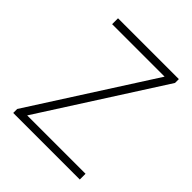

<svg xmlns="http://www.w3.org/2000/svg" viewBox="-199 -860 991 991"><g transform="rotate(45 297.0 -364.0)"><path d="M56 0V-29L476 -685H93V-728H537V-700L116 -42H542V0Z"/></g></svg>

Font: Noto Sans SC ExtraLight
Style: Regular
Weight: 250
Designer: Ryoko NISHIZUKA 西塚涼子 (kana, bopomofo & ideographs); Paul D. Hunt (Latin, Greek & Cyrillic); Sandoll Communications 산돌커뮤니
Foundry: Adobe
Version: Version 2.004-H2;hotconv 1.0.118;makeotfexe 2.5.65603